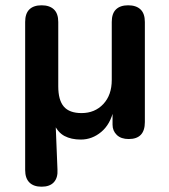

<svg xmlns="http://www.w3.org/2000/svg" viewBox="-20 -517 640 725"><path d="M137 188Q107 188 91 172Q75 156 75 125V-434Q75 -466 91 -481.5Q107 -497 137 -497Q167 -497 183.5 -481.5Q200 -466 200 -434V-191Q200 -139 221 -114.5Q242 -90 288 -90Q338 -90 370 -124Q402 -158 402 -215V-434Q402 -466 418 -481.5Q434 -497 464 -497Q494 -497 510.5 -481.5Q527 -466 527 -434V-56Q527 8 466 8Q437 8 421 -7.5Q405 -23 405 -46V-102H409Q397 -48 362.5 -19Q328 10 285 10Q249 10 223.5 -3.5Q198 -17 183 -51H190L197 123Q199 154 183.5 171Q168 188 137 188Z"/></svg>

Font: Nunito ExtraLight
Style: Bold
Weight: 700
Version: Version 3.602